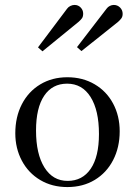

<svg xmlns="http://www.w3.org/2000/svg" viewBox="-20 -750 547 778"><path d="M42 -210Q42 -276 68.5 -327.5Q95 -379 143 -408Q191 -437 253 -437Q315 -437 363.5 -408.5Q412 -380 438.5 -330Q465 -280 465 -218Q465 -153 438.5 -101.5Q412 -50 364 -21Q316 8 253 8Q191 8 143 -20.5Q95 -49 68.5 -99Q42 -149 42 -210ZM381 -207Q381 -303 347 -357Q313 -411 252 -411Q192 -411 159 -362Q126 -313 126 -221Q126 -126 160 -71.5Q194 -17 254 -17Q314 -17 347.5 -66Q381 -115 381 -207ZM134 -558 252 -715Q257 -722 265.5 -726Q274 -730 282 -730Q297 -730 307 -719.5Q317 -709 317 -695Q317 -683 312.5 -676.5Q308 -670 299 -662L152 -542ZM292 -559 412 -715Q417 -722 425 -726Q433 -730 441 -730Q456 -730 466.5 -719.5Q477 -709 477 -694Q477 -683 472 -676Q467 -669 458 -661L310 -543Z"/></svg>

Font: Ibarra Real Nova
Style: Regular
Weight: 400
Designer: Jose Maria Ribagorda & Octavio Pardo
Foundry: Jose Maria Ribagorda
Version: Version 1.014